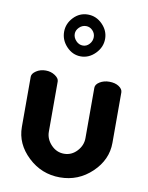

<svg xmlns="http://www.w3.org/2000/svg" viewBox="-87 -832 697 904"><g transform="rotate(10 262.0 -380.0)"><path d="M359 -670Q359 -630 329 -599.5Q299 -569 260 -569Q221 -569 192 -599.5Q163 -630 163 -670Q163 -709 191.5 -739Q220 -769 260 -769Q300 -769 329.5 -739Q359 -709 359 -670ZM305 -669Q305 -687 292 -700.5Q279 -714 261 -714Q242 -714 228 -700Q214 -686 214 -669Q214 -651 228 -636Q242 -621 261 -621Q279 -621 292 -635.5Q305 -650 305 -669ZM45 -194V-434Q45 -449 64.5 -462Q84 -475 110 -475Q135 -475 154.5 -462Q174 -449 174 -434V-194Q174 -159 200 -131.5Q226 -104 262 -104Q298 -104 323.5 -131.5Q349 -159 349 -194V-435Q349 -451 368.5 -463Q388 -475 414 -475Q442 -475 460 -463Q478 -451 478 -435V-194Q478 -113 414 -52Q350 9 262 9Q174 9 109.5 -52Q45 -113 45 -194Z"/></g></svg>

Font: Dosis
Style: Bold
Weight: 700
Designer: Edgar Tolentino, Pablo Impallari, Igino Marini
Foundry: Edgar Tolentino, Pablo Impallari, Igino Marini
Version: Version 1.007